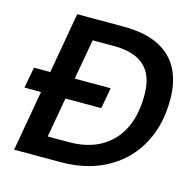

<svg xmlns="http://www.w3.org/2000/svg" viewBox="-103 -806 929 913"><g transform="rotate(15 362.0 -350.0)"><path d="M15 -298 34 -401H412L393 -298ZM44 0 167 -700H395Q504 -700 572.5 -664Q641 -628 672 -561Q703 -494 699 -402Q696 -312 665.5 -238.5Q635 -165 579 -111.5Q523 -58 446 -29Q369 0 272 0ZM182 -102H285Q377 -102 441 -138Q505 -174 539 -239.5Q573 -305 575 -394Q578 -462 558 -507Q538 -552 492.5 -575.5Q447 -599 372 -599H270Z"/></g></svg>

Font: DM Sans 16pt SemiBold
Style: Italic
Weight: 600
Italic angle: -10°
Version: Version 4.004;gftools[0.9.30]